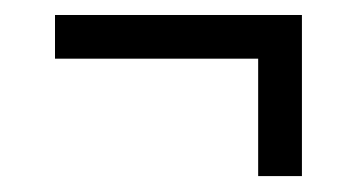

<svg xmlns="http://www.w3.org/2000/svg" viewBox="-20 -497 467 251"><path d="M317.5 -266.8V-420.3H51.9V-477.4H374.7V-266.8Z"/></svg>

Font: Big Shoulders Thin
Style: Regular
Weight: 100
Designer: Patric King
Foundry: XO Type Co
Version: Version 2.002